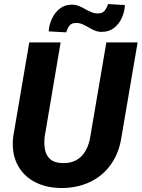

<svg xmlns="http://www.w3.org/2000/svg" viewBox="-20 -921 702 951"><path d="M506.8 -710.9H661.6L582 -244.6Q570.3 -164.1 529.3 -106.4Q488.3 -48.8 424.1 -18.8Q359.9 11.2 279.3 10.3Q203.6 8.8 147.7 -22.2Q91.8 -53.2 64.2 -109.9Q36.6 -166.5 45.4 -244.1L125 -710.9H280.3L201.2 -243.7Q197.3 -209 202.9 -179.7Q208.5 -150.4 229 -132.3Q249.5 -114.3 288.6 -113.3Q330.1 -111.8 358.9 -128.4Q387.7 -145 404.5 -175.3Q421.4 -205.6 427.2 -244.1ZM515.1 -900.9 598.6 -896Q597.2 -863.3 583.5 -832.8Q569.8 -802.2 544.7 -782.5Q519.5 -762.7 482.9 -763.2Q464.8 -763.2 448.7 -770Q432.6 -776.9 417.7 -785.9Q402.8 -794.9 387.2 -801.5Q371.6 -808.1 354 -807.1Q333 -806.6 323 -792.7Q313 -778.8 308.1 -760.7L221.2 -765.6Q223.1 -797.9 237.3 -828.4Q251.5 -858.9 276.6 -878.7Q301.8 -898.4 338.4 -897.9Q356 -897.5 371.8 -890.9Q387.7 -884.3 402.8 -875.5Q418 -866.7 433.6 -860.4Q449.2 -854 467.3 -854.5Q488.3 -855 498.8 -868.7Q509.3 -882.3 515.1 -900.9Z"/></svg>

Font: Roboto ExtraBold
Style: Italic
Weight: 800
Designer: Christian Robertson
Foundry: Google
Version: Version 3.009; 2024